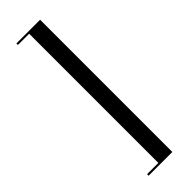

<svg xmlns="http://www.w3.org/2000/svg" viewBox="-261 -633 789 789"><g transform="rotate(-45 133.5 -238.5)"><path d="M192.7 146H54.8V137.1H120.2V-613.7H54.8V-622.6H192.7Z"/></g></svg>

Font: Playfair 144pt SemiCondensed Light
Style: Regular
Weight: 300
Width: 4
Designer: Claus Eggers Sørensen
Foundry: Claus Eggers Sørensen
Version: Version 2.203